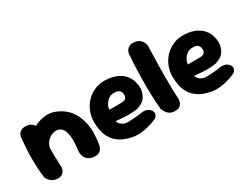

<svg xmlns="http://www.w3.org/2000/svg" viewBox="-70 -1098 1997 1561"><g transform="rotate(-30 929.0 -317.5)"><path d="M460 -9Q430 -18 415.5 -34.5Q401 -51 396.5 -69Q392 -87 392 -100Q392 -113 392 -113Q401 -170 399 -224Q397 -278 379 -310Q364 -334 340 -341.5Q316 -349 289.5 -341.5Q263 -334 240 -313Q217 -291 208 -263Q199 -235 197.5 -207Q196 -179 194 -159Q194 -136 193.5 -122.5Q193 -109 193.5 -100.5Q194 -92 193 -80Q193 -80 192.5 -72.5Q192 -65 187.5 -54.5Q183 -44 170.5 -36Q158 -28 133 -26Q113 -25 97 -36.5Q81 -48 72 -59Q63 -70 63 -70Q54 -83 52 -96.5Q50 -110 51 -130Q52 -150 49 -181Q44 -221 43 -247Q42 -273 46 -293Q50 -313 59 -331.5Q68 -350 84 -374Q106 -402 139.5 -427Q173 -452 212.5 -469Q252 -486 294 -491.5Q336 -497 374 -486Q397 -479 424 -465.5Q451 -452 478 -428Q505 -404 527 -367.5Q549 -331 563 -277Q574 -229 574 -183Q574 -137 564 -72Q564 -72 561 -59Q558 -46 548 -31.5Q538 -17 517.5 -9Q497 -1 460 -9ZM130 -1Q105 -3 89 -12.5Q73 -22 63 -34.5Q53 -47 48.5 -56Q44 -65 44 -65Q38 -119 35.5 -163Q33 -207 33 -248Q33 -289 36 -335.5Q39 -382 44 -442Q44 -442 46 -451Q48 -460 55.5 -471.5Q63 -483 79 -492Q95 -501 123 -500Q152 -499 169.5 -487Q187 -475 195.5 -460Q204 -445 206.5 -433.5Q209 -422 209 -422Q206 -374 204.5 -333Q203 -292 203 -251.5Q203 -211 204 -165.5Q205 -120 208 -64Q208 -64 206.5 -54Q205 -44 197.5 -31Q190 -18 174.5 -8.5Q159 1 130 -1Z M830 11Q764 -2 723 -28.5Q682 -55 659.5 -90.5Q637 -126 628.5 -166Q620 -206 620 -246Q619 -298 637 -345Q655 -392 690 -428.5Q725 -465 773 -484.5Q821 -504 879 -500Q938 -496 977.5 -477Q1017 -458 1040.5 -430.5Q1064 -403 1074 -371.5Q1084 -340 1085 -310Q1086 -263 1060.5 -223.5Q1035 -184 974 -168Q958 -165 937 -163.5Q916 -162 893.5 -162Q871 -162 850 -163.5Q829 -165 812 -166.5Q795 -168 784.5 -169Q774 -170 774 -170Q778 -160 787.5 -146.5Q797 -133 816 -123Q835 -113 868 -113Q907 -115 932.5 -117Q958 -119 973 -121Q988 -123 994.5 -124.5Q1001 -126 1001 -126Q1001 -126 1009 -126Q1017 -126 1029 -124Q1041 -122 1054 -115Q1067 -108 1076 -94Q1087 -79 1085.5 -66.5Q1084 -54 1078.5 -45Q1073 -36 1067 -31.5Q1061 -27 1061 -27Q1061 -27 1040.5 -18.5Q1020 -10 986.5 0Q953 10 912 14.5Q871 19 830 11ZM779 -275 901 -276Q901 -276 905 -277Q909 -278 916 -279.5Q923 -281 929.5 -285.5Q936 -290 940 -298Q944 -306 944 -318Q944 -338 936.5 -351.5Q929 -365 912 -371Q895 -377 864 -375Q845 -373 829 -362Q813 -351 801 -335Q789 -319 783 -302.5Q777 -286 779 -275Z M1237 1Q1208 1 1189.5 -10.5Q1171 -22 1161 -37Q1151 -52 1146.5 -63.5Q1142 -75 1142 -75Q1138 -118 1135.5 -169Q1133 -220 1132.5 -274.5Q1132 -329 1133 -384Q1134 -439 1137 -493Q1140 -547 1144 -596Q1144 -596 1147 -605Q1150 -614 1158.5 -625.5Q1167 -637 1183 -645Q1199 -653 1226 -650Q1255 -647 1272 -635Q1289 -623 1297 -608.5Q1305 -594 1307.5 -583Q1310 -572 1310 -572Q1309 -533 1307.5 -485Q1306 -437 1305 -384Q1304 -331 1304 -275.5Q1304 -220 1305 -166Q1306 -112 1309 -63Q1309 -63 1307 -53.5Q1305 -44 1299 -31Q1293 -18 1278.5 -8.5Q1264 1 1237 1Z M1567 11Q1501 -2 1460 -28.5Q1419 -55 1396.5 -90.5Q1374 -126 1365.5 -166Q1357 -206 1357 -246Q1356 -298 1374 -345Q1392 -392 1427 -428.5Q1462 -465 1510 -484.5Q1558 -504 1616 -500Q1675 -496 1714.5 -477Q1754 -458 1777.5 -430.5Q1801 -403 1811 -371.5Q1821 -340 1822 -310Q1823 -263 1797.5 -223.5Q1772 -184 1711 -168Q1695 -165 1674 -163.5Q1653 -162 1630.5 -162Q1608 -162 1587 -163.5Q1566 -165 1549 -166.5Q1532 -168 1521.5 -169Q1511 -170 1511 -170Q1515 -160 1524.5 -146.5Q1534 -133 1553 -123Q1572 -113 1605 -113Q1644 -115 1669.5 -117Q1695 -119 1710 -121Q1725 -123 1731.5 -124.5Q1738 -126 1738 -126Q1738 -126 1746 -126Q1754 -126 1766 -124Q1778 -122 1791 -115Q1804 -108 1813 -94Q1824 -79 1822.5 -66.5Q1821 -54 1815.5 -45Q1810 -36 1804 -31.5Q1798 -27 1798 -27Q1798 -27 1777.5 -18.5Q1757 -10 1723.5 0Q1690 10 1649 14.5Q1608 19 1567 11ZM1516 -275 1638 -276Q1638 -276 1642 -277Q1646 -278 1653 -279.5Q1660 -281 1666.5 -285.5Q1673 -290 1677 -298Q1681 -306 1681 -318Q1681 -338 1673.5 -351.5Q1666 -365 1649 -371Q1632 -377 1601 -375Q1582 -373 1566 -362Q1550 -351 1538 -335Q1526 -319 1520 -302.5Q1514 -286 1516 -275Z"/></g></svg>

Font: Sour Gummy Black ExtraBold
Style: Regular
Weight: 800
Version: Version 1.000